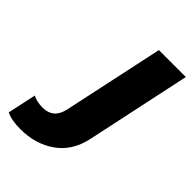

<svg xmlns="http://www.w3.org/2000/svg" viewBox="-397 -568 887 887"><g transform="rotate(45 46.5 -124.5)"><path d="M-185 214 -155 74Q-129 88 -90 88Q-20 88 -4 15L102 -480H278L168 36Q147 132 76 181.5Q5 231 -93 231Q-151 231 -185 214Z"/></g></svg>

Font: Prompt Bold
Style: Bold Italic
Weight: 700
Italic angle: -12°
Designer: Katatrad Team
Foundry: CadsonDemak
Version: Version 1.000